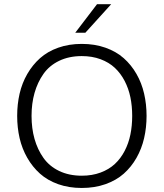

<svg xmlns="http://www.w3.org/2000/svg" viewBox="-20 -912 801 939"><path d="M348.1 -752 454.6 -891.6H523.9L397.5 -752ZM379.9 -697.3Q443.4 -697.3 495.8 -678.7Q548.3 -660.2 585.2 -627.4Q622.1 -594.7 647.5 -550.3Q672.9 -505.9 684.8 -454.1Q696.8 -402.3 696.8 -345.2Q696.8 -288.1 684.8 -236.3Q672.9 -184.6 647.5 -139.9Q622.1 -95.2 585.2 -62.5Q548.3 -29.8 495.6 -11.2Q442.9 7.3 379.9 7.3Q316.9 7.3 264.6 -11.2Q212.4 -29.8 175.8 -62.5Q139.2 -95.2 113.5 -139.9Q87.9 -184.6 75.9 -236.3Q64 -288.1 64 -345.2Q64 -402.3 75.9 -454.1Q87.9 -505.9 113.5 -550.3Q139.2 -594.7 175.8 -627.4Q212.4 -660.2 264.6 -678.7Q316.9 -697.3 379.9 -697.3ZM379.9 -52.7Q430.7 -52.7 471.9 -68.1Q513.2 -83.5 541.7 -110.1Q570.3 -136.7 589.6 -173.8Q608.9 -210.9 617.7 -253.9Q626.5 -296.9 626.5 -345.2Q626.5 -393.6 617.7 -436.3Q608.9 -479 589.6 -516.1Q570.3 -553.2 541.7 -580.1Q513.2 -606.9 471.9 -622.3Q430.7 -637.7 379.9 -637.7Q317.4 -637.7 269.3 -614.5Q221.2 -591.3 192.4 -550.3Q163.6 -509.3 148.9 -457.5Q134.3 -405.8 134.3 -345.2Q134.3 -284.2 148.9 -232.4Q163.6 -180.7 192.4 -139.9Q221.2 -99.1 269.3 -75.9Q317.4 -52.7 379.9 -52.7Z"/></svg>

Font: HK Grotesk Legacy
Style: Regular
Weight: 400
Designer: Alfredo Marco Pradil
Foundry: Hanken Design Co.
Version: Version 2.022;PS 002.022;hotconv 1.0.88;makeotf.lib2.5.64775